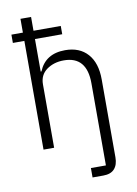

<svg xmlns="http://www.w3.org/2000/svg" viewBox="-100 -805 766 1070"><g transform="rotate(-10 282.5 -270.0)"><path d="M335 200.2V147H419.9V-317.9Q419.9 -470.2 290 -470.2Q233.4 -470.2 193.1 -441.2Q152.8 -412.1 152.8 -358.9V0H92.8V-615.2H27.8V-662.1H92.8V-740.2H152.8V-662.1H307.1V-615.2H152.8V-431.2H157.2Q195.3 -524.9 307.1 -524.9Q388.7 -524.9 434.3 -473.6Q480 -422.4 480 -329.1V111.8Q480 153.8 459.2 177Q438.5 200.2 396 200.2Z"/></g></svg>

Font: Anuphan Light
Style: Regular
Weight: 300
Designer: Mike Abbink, Paul van der Laan, Pieter van Rosmalen, Mint Tantisuwanna
Foundry: Bold Monday; Cadson Demak
Version: Version 3.002;hotconv 1.0.109;makeotfexe 2.5.65596